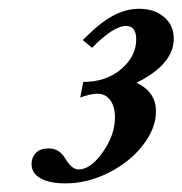

<svg xmlns="http://www.w3.org/2000/svg" viewBox="-20 -664 415 437"><path d="M128.9 -246.6Q93.3 -246.6 72.5 -258.1Q51.8 -269.5 51.8 -290.5Q51.8 -305.7 61.5 -315.9Q71.3 -326.2 90.8 -326.2Q115.2 -326.2 128.9 -302.7Q143.6 -278.3 158.7 -278.3Q186.5 -278.3 214.1 -317.9Q241.7 -357.4 241.7 -396.5Q241.7 -421.4 231 -436Q220.2 -450.7 201.7 -450.7Q186 -450.7 162.6 -441.9L169.4 -477.5Q221.7 -477.5 255.9 -506.8Q290 -536.1 290 -574.2Q290 -605 267.1 -605Q238.3 -605 189.5 -555.2L168.5 -572.8Q205.6 -610.8 235.6 -627.4Q265.6 -644 296.9 -644Q331.5 -644 353.5 -625.2Q375.5 -606.4 375.5 -576.2Q375.5 -517.6 290.5 -475.6Q335 -455.1 335 -410.6Q335 -372.1 305.4 -333.7Q275.9 -295.4 227.5 -271Q179.2 -246.6 128.9 -246.6Z"/></svg>

Font: Elstob
Style: Bold Italic
Weight: 700
Italic angle: -20°
Designer: Peter S. Baker
Version: Version 1.015